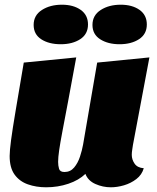

<svg xmlns="http://www.w3.org/2000/svg" viewBox="-20 -776 667 816"><path d="M176 20Q134 20 98.5 7.5Q63 -5 42 -34Q21 -63 21 -113Q21 -135 27 -180.5Q33 -226 46.5 -306Q60 -386 81 -510L304 -532Q284 -422 269.5 -345.5Q255 -269 245.5 -219Q236 -169 231.5 -138Q227 -107 227 -88Q227 -72 231 -58.5Q235 -45 254 -45Q279 -45 295 -64Q311 -83 320 -110.5Q329 -138 333 -161L393 -510L615 -532L545 -160Q544 -152 542 -140Q540 -128 540 -118Q540 -98 552 -80.5Q564 -63 591 -61Q583 -33 559.5 -15Q536 3 507 11.5Q478 20 451 20Q417 20 385.5 6Q354 -8 343 -37Q315 -10 270.5 5Q226 20 176 20ZM238 -588Q188 -588 155.5 -609Q123 -630 123 -670Q123 -711 158 -733.5Q193 -756 243 -756Q292 -756 323 -734Q354 -712 354 -672Q354 -631 321 -609.5Q288 -588 238 -588ZM488 -588Q439 -588 406 -609Q373 -630 373 -670Q373 -711 408 -733.5Q443 -756 493 -756Q542 -756 573 -734Q604 -712 604 -672Q604 -631 571 -609.5Q538 -588 488 -588Z"/></svg>

Font: Sansita Swashed Black
Style: Regular
Weight: 900
Designer: Pablo Cosgaya
Foundry: Omnibus-Type
Version: Version 1.003; ttfautohint (v1.8.3)